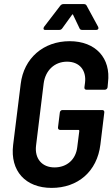

<svg xmlns="http://www.w3.org/2000/svg" viewBox="-20 -909 549 937"><path d="M200 -763H269C275 -763 280 -765 284 -771L331 -836C333 -840 336 -840 337 -836L368 -771C370 -765 375 -763 381 -763H450C459 -763 463 -770 459 -778L403 -881C401 -886 396 -889 390 -889H289C283 -889 278 -886 274 -881L195 -778C190 -770 192 -763 200 -763ZM232 8C359 8 454 -71 470 -204L489 -360C490 -367 486 -372 479 -372H285C278 -372 273 -367 272 -360L263 -287C262 -280 267 -275 273 -275H363C366 -275 367 -273 367 -270L357 -191C350 -130 306 -92 246 -92C185 -92 148 -135 156 -199L193 -501C201 -565 246 -608 307 -608C369 -608 402 -565 395 -506L392 -483C391 -476 395 -471 402 -471H491C498 -471 504 -476 505 -483L507 -506C522 -625 447 -708 320 -708C192 -708 96 -625 81 -499L44 -201C29 -75 104 8 232 8Z"/></svg>

Font: Barlow Semi Condensed SemiBold
Style: Italic
Weight: 600
Width: 4
Italic angle: -7°
Designer: Jeremy Tribby
Foundry: Tribby Type
Version: Version 1.422;hotconv 1.0.109;makeotfexe 2.5.65596